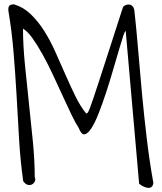

<svg xmlns="http://www.w3.org/2000/svg" viewBox="-20 -869 765 909"><path d="M575.2 -721.7Q571.3 -723.6 563 -697.3Q554.7 -670.9 542 -628.9Q529.3 -586.9 514.2 -534.2Q499 -481.4 481.9 -429.7Q464.8 -377.9 447.3 -333Q429.7 -288.1 412.6 -261.7Q395.5 -235.4 380.4 -232.9Q365.2 -230.5 352.5 -263.7Q336.9 -287.1 317.4 -328.1Q297.9 -369.1 275.9 -417Q253.9 -464.8 230 -516.1Q206.1 -567.4 181.6 -611.3Q157.2 -655.3 133.8 -688Q110.4 -720.7 88.9 -733.4Q88.9 -657.2 97.7 -566.4Q106.4 -475.6 116.7 -382.3Q127 -289.1 135.7 -198.2Q144.5 -107.4 144.5 -30.3Q149.4 -20.5 145 -10.7Q140.6 -1 131.8 3.9Q123 8.8 111.3 5.9Q99.6 2.9 89.8 -11.7Q76.2 -109.4 70.3 -210.9Q64.5 -312.5 58.6 -415Q52.7 -517.6 44.4 -619.1Q36.1 -720.7 19.5 -819.3Q18.6 -838.9 26.4 -843.8Q34.2 -848.6 45.9 -848.6Q89.8 -835.9 125 -802.2Q160.2 -768.6 189 -723.1Q217.8 -677.7 241.7 -624Q265.6 -570.3 289.1 -517.1Q312.5 -463.9 335.9 -415.5Q359.4 -367.2 387.7 -332Q391.6 -332 395 -335.4Q398.4 -338.9 404.3 -354Q410.2 -369.1 420.9 -400.4Q431.6 -431.6 449.7 -487.3Q467.8 -543 495.1 -627.4Q522.5 -711.9 561.5 -833Q563.5 -838.9 571.3 -843.3Q579.1 -847.7 588.4 -847.7Q597.7 -847.7 605.5 -841.3Q613.3 -835 616.2 -819.3Q626 -729.5 634.3 -629.4Q642.6 -529.3 652.3 -424.8Q662.1 -320.3 674.8 -213.4Q687.5 -106.4 706.1 -2.9Q704.1 10.7 697.3 16.1Q690.4 21.5 680.7 20.5Q670.9 19.5 659.7 14.2Q648.4 8.8 638.7 1Z"/></svg>

Font: Shadows Into Light Two
Style: Regular
Weight: 400
Designer: Kimberly Geswein
Foundry: Kimberly Geswein
Version: Version 1.003 2012